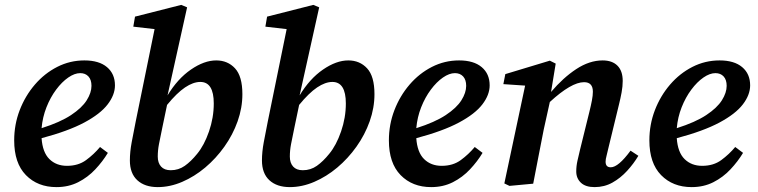

<svg xmlns="http://www.w3.org/2000/svg" viewBox="-20 -751 3098 785"><path d="M308 -452Q285 -452 259 -434Q233 -416 209.5 -384.5Q186 -353 170 -312.5Q154 -272 150 -227Q226 -251 270.5 -280.5Q315 -310 334.5 -341Q354 -372 354 -400Q354 -425 341.5 -438.5Q329 -452 308 -452ZM211 14Q134 14 86 -35Q38 -84 38 -177Q38 -242 60.5 -300.5Q83 -359 122.5 -405Q162 -451 214 -477.5Q266 -504 325 -504Q385 -504 417.5 -476.5Q450 -449 450 -402Q450 -363 420 -324Q390 -285 324.5 -250Q259 -215 150 -186Q154 -128 182 -100.5Q210 -73 254 -73Q300 -73 332 -96.5Q364 -120 389 -150L421 -126Q400 -91 369.5 -58.5Q339 -26 299.5 -6Q260 14 211 14Z M625 -111Q625 -85 638.5 -70Q652 -55 678 -55Q710 -55 735.5 -73Q761 -91 786 -122Q815 -157 834.5 -213.5Q854 -270 854 -328Q854 -416 799 -416Q770 -416 736.5 -393.5Q703 -371 663 -322L644 -231Q635 -188 630 -162Q625 -136 625 -111ZM625 14Q572 14 541.5 -14Q511 -42 511 -95Q511 -130 518.5 -170Q526 -210 535 -255L612 -632L525 -642L532 -683L721 -731L745 -721L665 -361Q706 -429 760.5 -466.5Q815 -504 864 -504Q911 -504 941 -471.5Q971 -439 971 -366Q971 -310 951.5 -255Q932 -200 897.5 -151.5Q863 -103 819 -66Q775 -29 725 -7.5Q675 14 625 14Z M1165 -111Q1165 -85 1178.5 -70Q1192 -55 1218 -55Q1250 -55 1275.5 -73Q1301 -91 1326 -122Q1355 -157 1374.5 -213.5Q1394 -270 1394 -328Q1394 -416 1339 -416Q1310 -416 1276.5 -393.5Q1243 -371 1203 -322L1184 -231Q1175 -188 1170 -162Q1165 -136 1165 -111ZM1165 14Q1112 14 1081.5 -14Q1051 -42 1051 -95Q1051 -130 1058.5 -170Q1066 -210 1075 -255L1152 -632L1065 -642L1072 -683L1261 -731L1285 -721L1205 -361Q1246 -429 1300.5 -466.5Q1355 -504 1404 -504Q1451 -504 1481 -471.5Q1511 -439 1511 -366Q1511 -310 1491.5 -255Q1472 -200 1437.5 -151.5Q1403 -103 1359 -66Q1315 -29 1265 -7.5Q1215 14 1165 14Z M1840 -452Q1817 -452 1791 -434Q1765 -416 1741.5 -384.5Q1718 -353 1702 -312.5Q1686 -272 1682 -227Q1758 -251 1802.5 -280.5Q1847 -310 1866.5 -341Q1886 -372 1886 -400Q1886 -425 1873.5 -438.5Q1861 -452 1840 -452ZM1743 14Q1666 14 1618 -35Q1570 -84 1570 -177Q1570 -242 1592.5 -300.5Q1615 -359 1654.5 -405Q1694 -451 1746 -477.5Q1798 -504 1857 -504Q1917 -504 1949.5 -476.5Q1982 -449 1982 -402Q1982 -363 1952 -324Q1922 -285 1856.5 -250Q1791 -215 1682 -186Q1686 -128 1714 -100.5Q1742 -73 1786 -73Q1832 -73 1864 -96.5Q1896 -120 1921 -150L1953 -126Q1932 -91 1901.5 -58.5Q1871 -26 1831.5 -6Q1792 14 1743 14Z M2411 14Q2374 14 2355 -4Q2336 -22 2336 -50Q2336 -72 2341 -94Q2346 -116 2352 -141L2390 -295Q2396 -319 2400 -340Q2404 -361 2404 -376Q2404 -415 2368 -415Q2316 -415 2228 -334L2203 -221Q2192 -166 2181.5 -111Q2171 -56 2160 0L2063 9L2042 -1L2127 -401L2038 -407L2046 -448L2228 -503L2252 -491L2233 -375Q2282 -433 2336 -468.5Q2390 -504 2444 -504Q2483 -504 2504.5 -482.5Q2526 -461 2526 -420Q2526 -398 2521.5 -373.5Q2517 -349 2511 -325L2468 -148Q2464 -129 2460 -114.5Q2456 -100 2456 -90Q2456 -67 2477 -67Q2508 -67 2558 -135L2590 -114Q2571 -82 2544 -52.5Q2517 -23 2484 -4.5Q2451 14 2411 14Z M2905 -452Q2882 -452 2856 -434Q2830 -416 2806.5 -384.5Q2783 -353 2767 -312.5Q2751 -272 2747 -227Q2823 -251 2867.5 -280.5Q2912 -310 2931.5 -341Q2951 -372 2951 -400Q2951 -425 2938.5 -438.5Q2926 -452 2905 -452ZM2808 14Q2731 14 2683 -35Q2635 -84 2635 -177Q2635 -242 2657.5 -300.5Q2680 -359 2719.5 -405Q2759 -451 2811 -477.5Q2863 -504 2922 -504Q2982 -504 3014.5 -476.5Q3047 -449 3047 -402Q3047 -363 3017 -324Q2987 -285 2921.5 -250Q2856 -215 2747 -186Q2751 -128 2779 -100.5Q2807 -73 2851 -73Q2897 -73 2929 -96.5Q2961 -120 2986 -150L3018 -126Q2997 -91 2966.5 -58.5Q2936 -26 2896.5 -6Q2857 14 2808 14Z"/></svg>

Font: Source Serif 4 SmText Semibold
Style: Italic
Weight: 600
Italic angle: -12°
Designer: Frank Grießhammer
Foundry: Adobe
Version: Version 4.005;hotconv 1.1.0;makeotfexe 2.6.0